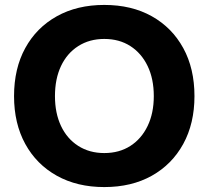

<svg xmlns="http://www.w3.org/2000/svg" viewBox="-20 -742 846 779"><path d="M403 17Q293 17 210.5 -29Q128 -75 82.5 -158Q37 -241 37 -352Q37 -464 82.5 -547Q128 -630 210.5 -676Q293 -722 403 -722Q514 -722 596 -676Q678 -630 723.5 -547Q769 -464 769 -352Q769 -241 723.5 -158Q678 -75 596 -29Q514 17 403 17ZM403 -121Q464 -121 509 -150Q554 -179 579 -231Q604 -283 604 -352Q604 -422 579 -474Q554 -526 509 -555Q464 -584 403 -584Q343 -584 297.5 -555Q252 -526 227.5 -474Q203 -422 203 -352Q203 -283 227.5 -231Q252 -179 297.5 -150Q343 -121 403 -121Z"/></svg>

Font: TikTok Sans 24pt
Style: Bold
Weight: 700
Version: Version 4.000